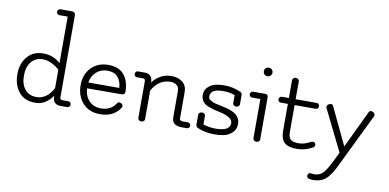

<svg xmlns="http://www.w3.org/2000/svg" viewBox="-86 -1017 3066 1513"><g transform="rotate(10 1447.0 -260.5)"><path d="M220 -338Q163 -338 129 -297Q95 -256 95 -186Q95 -116 128.5 -76Q162 -36 220 -36Q304 -36 354 -131V-278Q328 -303 291.5 -320.5Q255 -338 220 -338ZM354 -703H288Q278 -703 271.5 -709.5Q265 -716 265 -726Q265 -736 271.5 -743Q278 -750 288 -750H381Q392 -750 400 -743Q408 -736 408 -726V-66Q408 -47 428 -47H474Q484 -47 490.5 -40.5Q497 -34 497 -24Q497 -14 490.5 -7Q484 0 474 0H421Q356 0 358 -71Q336 -37 300.5 -13.5Q265 10 220 10Q131 10 86.5 -47Q42 -104 42 -188Q42 -272 88.5 -328Q135 -384 216 -384Q297 -384 354 -331Z M604 -220H852Q849 -274 820.5 -306Q792 -338 738.5 -338Q685 -338 649 -305.5Q613 -273 604 -220ZM854 -96Q861 -108 870 -108Q879 -108 888 -103.5Q897 -99 900.5 -89.5Q904 -80 899 -72Q848 10 737 10Q649 10 598.5 -46.5Q548 -103 548 -189Q548 -275 600 -329.5Q652 -384 737 -384Q822 -384 863.5 -333Q905 -282 905 -197Q905 -174 879 -174L602 -173Q606 -111 642.5 -73.5Q679 -36 737 -36Q815 -36 854 -96Z M1022 -327H975Q965 -327 958.5 -333.5Q952 -340 952 -350Q952 -360 958.5 -367Q965 -374 975 -374H1029Q1091 -374 1091 -306Q1151 -384 1242 -384Q1296 -384 1330.5 -356.5Q1365 -329 1365 -276V-66Q1365 -47 1392 -47H1431Q1441 -47 1447.5 -40Q1454 -33 1454 -23Q1454 -13 1447.5 -6.5Q1441 0 1431 0H1392Q1311 0 1311 -65V-276Q1311 -306 1292.5 -322Q1274 -338 1241 -338Q1149 -338 1095 -242V-13Q1095 -3 1087 3.5Q1079 10 1068 10Q1057 10 1049 3.5Q1041 -3 1041 -13V-308Q1041 -327 1022 -327Z M1501 -39V-120Q1501 -130 1509 -136.5Q1517 -143 1528 -143Q1539 -143 1547 -136.5Q1555 -130 1555 -120V-52Q1603 -36 1655 -36Q1769 -36 1769 -100Q1769 -148 1662 -171Q1657 -172 1640 -176Q1623 -180 1612 -182.5Q1601 -185 1575.5 -194.5Q1550 -204 1539 -214Q1509 -241 1509 -280.5Q1509 -320 1535.5 -344.5Q1562 -369 1594 -376.5Q1626 -384 1664 -384Q1734 -384 1793 -357Q1811 -349 1811 -335V-258Q1811 -248 1803 -241.5Q1795 -235 1784 -235Q1773 -235 1765 -241.5Q1757 -248 1757 -258V-322Q1717 -338 1664 -338Q1562 -338 1562 -280Q1562 -259 1575.5 -251Q1589 -243 1595.5 -239Q1602 -235 1619 -231Q1643 -225 1668 -220Q1693 -215 1709 -211Q1725 -207 1749.5 -197.5Q1774 -188 1788 -176Q1823 -148 1823 -103Q1823 -58 1793.5 -31.5Q1764 -5 1729.5 2.5Q1695 10 1655 10Q1576 10 1519 -16Q1501 -24 1501 -39Z M2016 -13Q2016 -3 2008 3.5Q2000 10 1989 10Q1978 10 1970 3.5Q1962 -3 1962 -13V-327H1896Q1886 -327 1879.5 -333.5Q1873 -340 1873 -350Q1873 -360 1879.5 -367Q1886 -374 1896 -374H1993Q2016 -374 2016 -351ZM1960 -524Q1951 -534 1951 -548Q1951 -562 1960 -572Q1969 -582 1985 -582Q2001 -582 2010.5 -572Q2020 -562 2020 -548Q2020 -534 2010.5 -524Q2001 -514 1985 -514Q1969 -514 1960 -524Z M2451 -47Q2451 -32 2440 -25Q2380 10 2311 10Q2242 10 2212 -18.5Q2182 -47 2182 -113V-327H2126Q2116 -327 2109.5 -333.5Q2103 -340 2103 -350Q2103 -360 2109.5 -367Q2116 -374 2126 -374H2182V-517Q2182 -527 2190 -533.5Q2198 -540 2209 -540Q2220 -540 2228 -533.5Q2236 -527 2236 -517V-374H2404Q2414 -374 2420.5 -367Q2427 -360 2427 -350Q2427 -340 2420.5 -333.5Q2414 -327 2404 -327H2236V-113Q2236 -71 2253.5 -53.5Q2271 -36 2318.5 -36Q2366 -36 2414 -64Q2422 -69 2432.5 -67Q2443 -65 2447 -58.5Q2451 -52 2451 -47Z M2451 180 2483 183Q2532 183 2563 142Q2587 111 2616 51L2650 -19L2487 -349Q2483 -358 2487.5 -367Q2492 -376 2501.5 -380.5Q2511 -385 2520.5 -385Q2530 -385 2537 -370L2678 -74L2819 -370Q2826 -385 2835 -385Q2859 -385 2868 -367Q2870 -362 2870 -357.5Q2870 -353 2868 -349L2664 71Q2645 111 2633.5 130.5Q2622 150 2600 178Q2557 229 2482 229Q2461 229 2450 226Q2428 221 2431 200.5Q2434 180 2451 180Z"/></g></svg>

Font: Flamenco
Style: Regular
Weight: 400
Designer: Luciano Vergara
Foundry: Luciano Vergara
Version: Version 1.003